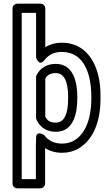

<svg xmlns="http://www.w3.org/2000/svg" viewBox="-20 -795 607 1043"><path d="M476 -270V-259C476 -145 441 -66 383 -32C364 -21 343 -15 317 -15C271 -15 242 -33 220 -61C220 -61 176 -91 176 -45L175 -4V178H98V-725H176V-483C176 -483 191 -431 220 -467C242 -495 270 -513 316 -513C433 -513 476 -400 476 -270ZM226 -539V-750C226 -761 216 -775 201 -775H73C62 -775 48 -765 48 -750V203C48 214 58 228 73 228H200C211 228 225 218 225 203V10C249 25 281 35 317 35C350 35 381 27 408 11C488 -37 526 -137 526 -259V-270C526 -312 523 -350 514 -385C491 -479 431 -563 316 -563C281 -563 251 -554 226 -539ZM284 -79C380 -79 400 -181 400 -259V-270C400 -348 379 -448 283 -448C233 -448 196 -424 178 -385C176 -382 176 -377 176 -374V-155C176 -151 177 -148 178 -145C196 -105 232 -79 284 -79ZM284 -129C251 -129 237 -140 226 -161V-368C236 -386 252 -398 283 -398C329 -398 350 -351 350 -270V-259C350 -178 330 -129 284 -129Z"/></svg>

Font: Asimov
Style: NarOu
Weight: 500
Designer: Google
Version: Version 2.000980; 2014